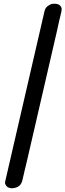

<svg xmlns="http://www.w3.org/2000/svg" viewBox="-20 -815 351 1032"><path d="M205 -693 208 -707 211 -719 219 -754Q223 -772 236 -782Q249 -792 260 -794L272 -795Q294 -795 303.5 -784.5Q313 -774 311 -763L310 -752L302 -719L297 -698L296 -693L287 -652L124 54L114 95L113 99L108 121L100 155Q100 157 99 159.5Q98 162 94.5 169.5Q91 177 85 182.5Q79 188 68 192.5Q57 197 43 197Q41 197 38.5 196.5Q36 196 28.5 194Q21 192 17 187.5Q13 183 9 175.5Q5 168 9 156L17 121Z"/></svg>

Font: Soda Fountain
Style: RegularOblique
Weight: 400
Version: Version 1.0